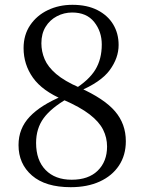

<svg xmlns="http://www.w3.org/2000/svg" viewBox="-20 -763 598 798"><path d="M274 15Q169 15 113 -33.5Q57 -82 57 -160Q57 -229 103.5 -278Q150 -327 240 -364V-369L263 -355Q193 -315 161.5 -272Q130 -229 130 -169Q130 -97 169.5 -56.5Q209 -16 278 -16Q348 -16 386.5 -54Q425 -92 425 -154Q425 -191 408.5 -224Q392 -257 352.5 -287.5Q313 -318 244 -348Q156 -385 117 -440Q78 -495 78 -563Q78 -618 105.5 -658.5Q133 -699 179 -721Q225 -743 281 -743Q342 -743 385 -721Q428 -699 450.5 -661.5Q473 -624 473 -576Q473 -522 436 -471.5Q399 -421 305 -382V-377L286 -390Q349 -429 376 -473Q403 -517 403 -578Q403 -632 371.5 -671.5Q340 -711 280 -711Q246 -711 216.5 -695.5Q187 -680 169.5 -651.5Q152 -623 152 -583Q152 -549 165.5 -517Q179 -485 213.5 -455.5Q248 -426 310 -399Q413 -353 458 -300.5Q503 -248 503 -176Q503 -118 474.5 -75Q446 -32 394.5 -8.5Q343 15 274 15Z"/></svg>

Font: Noto Serif TC ExtraLight
Style: Regular
Weight: 400
Version: Version 2.002-H1;hotconv 1.1.0;makeotfexe 2.6.0